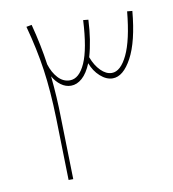

<svg xmlns="http://www.w3.org/2000/svg" viewBox="-74 -705 696 771"><g transform="rotate(-10 273.5 -319.5)"><path d="M514 -624Q503 -501 468 -436Q433 -371 390 -371Q364 -371 339.5 -393Q315 -415 303 -448Q287 -409 265.5 -390Q244 -371 220 -371Q198 -371 179 -385Q160 -399 147 -422Q156 -333 157 -255L163 0H144L138 -253Q135 -365 122.5 -452Q110 -539 84 -635L106 -639Q129 -551 140 -472Q151 -437 171.5 -415Q192 -393 219 -393Q257 -393 282 -449Q307 -505 313 -622L334 -620Q330 -536 311 -471Q324 -436 345.5 -414.5Q367 -393 390 -393Q426 -393 454 -451.5Q482 -510 493 -626Z"/></g></svg>

Font: FiraGO Thin
Style: Italic
Weight: 100
Italic angle: -8°
Designer: bBox Type GmbH
Foundry: bBox Type GmbH
Version: Version 1.001